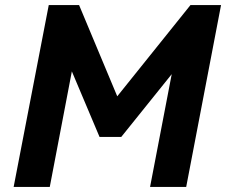

<svg xmlns="http://www.w3.org/2000/svg" viewBox="-20 -740 895 760"><path d="M173 -720H293L462 -316L413 -320L734 -720H855L717 0H574L675 -526L710 -509L460 -198H374L238 -520L276 -518L177 0H34Z"/></svg>

Font: Kufam SemiBold
Style: Italic
Weight: 600
Italic angle: -11°
Designer: Artur Schmal
Foundry: Original Type
Version: Version 1.301; ttfautohint (v1.8.3)